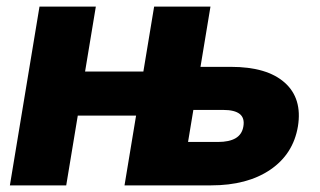

<svg xmlns="http://www.w3.org/2000/svg" viewBox="-20 -559 966 579"><path d="M482.9 0 504.9 -130.9H637.2Q671.4 -130.9 690.7 -142.3Q710 -153.8 713.9 -177.7Q718.3 -203.1 702.9 -215.3Q687.5 -227.5 653.3 -227.5H490.2L512.2 -357.4H676.3Q785.2 -357.4 838.6 -309.8Q892.1 -262.2 878.4 -177.7Q864.3 -94.2 794.9 -47.1Q725.6 0 616.7 0ZM9.8 0 99.1 -539.1H269L179.7 0ZM165.5 -210.4 187.5 -343.3H460.9L439.5 -210.4ZM355.5 0 444.8 -539.1H614.7L525.4 0Z"/></svg>

Font: Inter 18pt ExtraBold
Style: Italic
Weight: 800
Italic angle: -9.3988°
Designer: Rasmus Andersson
Foundry: rsms
Version: Version 4.001;git-66647c0bb